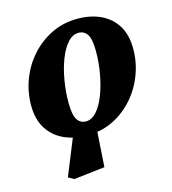

<svg xmlns="http://www.w3.org/2000/svg" viewBox="-107 -604 795 886"><g transform="rotate(-15 291.0 -160.5)"><path d="M139 195 112 180 194 -22 300 -21 287 178ZM249 16Q187 16 138.5 -6.5Q90 -29 62 -73.5Q34 -118 34 -185Q34 -248 56.5 -307.5Q79 -367 121 -414Q163 -461 219.5 -488.5Q276 -516 344 -516Q406 -516 454 -493.5Q502 -471 529.5 -427Q557 -383 557 -315Q557 -252 534.5 -192.5Q512 -133 470.5 -86Q429 -39 373 -11.5Q317 16 249 16ZM260 -48Q288 -48 311.5 -74.5Q335 -101 352 -145Q369 -189 378.5 -242.5Q388 -296 388 -349Q388 -408 373 -430Q358 -452 332 -452Q303 -452 279.5 -425.5Q256 -399 239 -355Q222 -311 213 -258Q204 -205 204 -154Q204 -93 219 -70.5Q234 -48 260 -48Z"/></g></svg>

Font: Source Serif 4 ExtraBold
Style: Italic
Weight: 800
Italic angle: -12°
Designer: Frank Grießhammer
Foundry: Adobe Systems Incorporated
Version: Version 4.004;hotconv 1.0.116;makeotfexe 2.5.65601